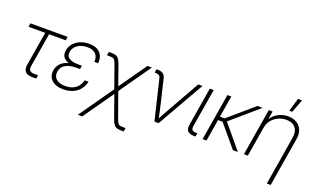

<svg xmlns="http://www.w3.org/2000/svg" viewBox="-92 -1254 3272 1983"><g transform="rotate(20 1544.0 -262.0)"><path d="M252.4 0Q143.6 0 160.6 -104L222.2 -475.6H38.6L45.4 -515.6H454.6L447.8 -475.6H264.6L203.6 -106.9Q197.8 -71.3 211.4 -54.9Q225.1 -38.6 261.7 -38.6H302.7L296.4 0Z M596.7 9.3Q512.7 9.3 467.5 -32.2Q422.4 -73.7 433.6 -142.1Q441.9 -190.4 474.1 -221.2Q506.3 -252 557.6 -266.1Q469.7 -293 484.4 -378.4Q495.1 -443.4 551.5 -484.1Q607.9 -524.9 689 -524.9Q770 -524.9 810.1 -482.2Q850.1 -439.5 843.3 -367.2H801.8Q806.2 -422.9 775.9 -454.3Q745.6 -485.8 682.6 -485.8Q620.1 -485.8 577.4 -456.1Q534.7 -426.3 526.9 -378.4Q519 -334 551.3 -310.1Q583.5 -286.1 653.8 -286.1H694.3L692.9 -277.3L688 -247.1H645Q577.6 -247.1 531.7 -222.4Q485.8 -197.8 477.1 -144Q468.3 -92.3 502.2 -61Q536.1 -29.8 603.5 -29.8Q672.4 -29.8 716.3 -63.2Q760.3 -96.7 772.9 -154.3H815.4Q799.3 -78.1 740.2 -34.4Q681.2 9.3 596.7 9.3Z M828.6 204.1 1091.8 -171.4 1008.3 -406.7Q996.6 -439.9 987.5 -454.6Q978.5 -469.2 964.4 -472.7Q950.2 -476.1 921.4 -476.1H900.9L907.7 -515.6H925.8Q960 -515.6 980.7 -510Q1001.5 -504.4 1016.1 -485.4Q1030.8 -466.3 1045.4 -425.3L1120.1 -214.4L1331.5 -515.6H1379.9L1136.7 -168.9L1231.4 95.2Q1243.2 128.9 1252.2 143.6Q1261.2 158.2 1275.4 161.6Q1289.6 165 1317.9 165H1338.4L1332 204.6H1314Q1279.8 204.6 1258.8 199Q1237.8 193.4 1223.4 174.1Q1209 154.8 1194.3 113.8L1108.9 -126.5L877 204.1Z M1595.7 0 1489.7 -442.4Q1481.9 -476.6 1436 -476.6H1424.8L1431.2 -515.6H1442.9Q1518.1 -515.6 1531.2 -457.5L1596.7 -182.1Q1604.5 -148.9 1611.8 -114.7Q1619.1 -80.6 1626.5 -46.9Q1645 -80.6 1663.6 -114.7Q1682.1 -148.9 1701.2 -182.1L1889.6 -515.6H1936L1642.1 0Z M2032.7 0Q1980 0 1959.5 -23.2Q1939 -46.4 1947.3 -96.2L2016.6 -515.6H2059.6L1990.2 -99.1Q1984.9 -65.4 1995.8 -52Q2006.8 -38.6 2040.5 -38.6H2053.7L2046.9 0Z M2253.4 -515.6 2213.9 -279.3H2265.6L2540.5 -515.6H2597.2L2298.3 -257.8L2512.7 0H2458L2257.8 -239.3H2207.5L2168 0H2125L2210.4 -515.6Z M2676.3 -324.7 2622.6 0H2579.6L2665 -515.6H2707L2692.4 -425.8Q2724.6 -475.6 2773.2 -499.8Q2821.8 -523.9 2876 -523.9Q2930.7 -523.9 2970.5 -500.7Q3010.3 -477.5 3028.3 -434.3Q3046.4 -391.1 3036.1 -330.6L2947.8 204.1H2905.3L2993.2 -328.6Q3005.4 -400.9 2972.7 -442.4Q2939.9 -483.9 2871.1 -483.9Q2824.7 -483.9 2783.2 -464.6Q2741.7 -445.3 2712.9 -409.7Q2684.1 -374 2676.3 -324.7ZM2865.7 -582 2909.2 -727.5H2953.1L2898.9 -582Z"/></g></svg>

Font: Inter Display ExtraLight
Style: Italic
Weight: 200
Italic angle: -9.39999°
Designer: Rasmus Andersson
Foundry: rsms
Version: Version 4.000;git-a52131595